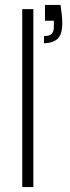

<svg xmlns="http://www.w3.org/2000/svg" viewBox="-20 -757 282 777"><path d="M70 0V-720H115V0ZM158 -582V-611Q181 -611 189.5 -620.5Q198 -630 198 -649V-673H162V-737H225Q228 -714 230 -697Q232 -680 232 -664Q232 -616 212 -599Q192 -582 158 -582Z"/></svg>

Font: DM Sans 24pt ExtraLight
Style: Regular
Weight: 250
Designer: Colophon Foundry, Jonny Pinhorn
Foundry: Colophon Foundry
Version: Version 4.004;gftools[0.9.30]